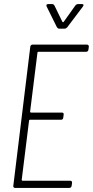

<svg xmlns="http://www.w3.org/2000/svg" viewBox="-20 -918 454 938"><path d="M308 -784 385 -886C390 -893 389 -898 381 -898H361C356 -898 351 -895 348 -891L291 -811C289 -809 286 -809 285 -811L246 -891C244 -895 240 -898 235 -898H215C207 -898 205 -893 208 -886L258 -785C261 -781 264 -778 269 -778H295C300 -778 304 -780 308 -784ZM412 -675 414 -690C414 -696 411 -700 405 -700H139C133 -700 129 -696 128 -690L45 -10C44 -4 48 0 53 0H319C325 0 329 -4 330 -10L332 -25C333 -31 329 -35 323 -35H90C88 -35 86 -37 86 -39L122 -329C122 -331 124 -333 126 -333H279C284 -333 289 -337 289 -343L291 -358C292 -364 289 -368 283 -368H131C129 -368 127 -370 127 -372L163 -661C163 -663 165 -665 167 -665H401C407 -665 411 -669 412 -675Z"/></svg>

Font: Barlow Condensed ExtraLight
Style: Italic
Weight: 275
Width: 3
Italic angle: -7°
Designer: Jeremy Tribby
Foundry: Tribby Type
Version: Version 1.422;hotconv 1.0.109;makeotfexe 2.5.65596